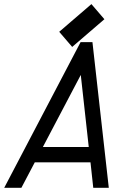

<svg xmlns="http://www.w3.org/2000/svg" viewBox="-25 -897 645 917"><path d="M179.7 -194.8H398.9L360.8 -539.1ZM77.1 0H-4.9L359.9 -695.8H416.5L494.6 0H420.4L407.2 -121.6H141.1ZM319.8 -672.9 257.8 -745.1 411.6 -877.4 473.6 -805.2Z"/></svg>

Font: Anka/Coder
Style: Italic
Weight: 400
Italic angle: -12°
Monospace: yes
Version: Version 001.100